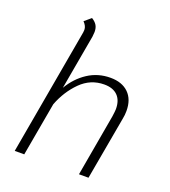

<svg xmlns="http://www.w3.org/2000/svg" viewBox="-132 -813 804 910"><g transform="rotate(20 270.0 -358.5)"><path d="M480 -359Q480 -338 476 -319L419 0H371L426 -312Q430 -340 430 -350Q430 -394 406.5 -417.5Q383 -441 339 -441Q270 -441 220 -391Q170 -341 143 -270L95 0H47L160 -639Q161 -644 161 -652Q161 -671 143 -689L176 -717Q194 -706 202 -692.5Q210 -679 210 -659Q210 -653 208 -635L159 -359Q192 -415 242.5 -448Q293 -481 356 -481Q414 -481 447 -449Q480 -417 480 -359Z"/></g></svg>

Font: KoHo Light
Style: Italic
Weight: 300
Italic angle: -10°
Version: Version 1.000; ttfautohint (v1.6)